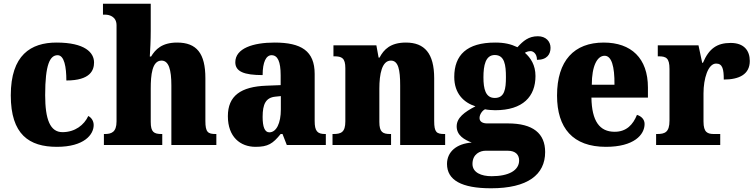

<svg xmlns="http://www.w3.org/2000/svg" viewBox="-20 -780 4068 1033"><path d="M286 10C433 10 484 -56 484 -107C484 -127 474 -146 455 -156C433 -108 384 -69 316 -69C250 -69 223 -137 223 -268C223 -434 249 -483 290 -483C326 -483 337 -419 337 -347C467 -347 486 -403 486 -444C486 -497 437 -551 284 -551C146 -551 38 -484 38 -267C38 -56 137 10 286 10Z M539 0H853V-59H850C808 -59 791 -69 791 -124V-303C791 -376 798 -454 849 -454C888 -454 902 -405 902 -320V0H1144V-59H1141C1099 -59 1085 -68 1085 -129V-359C1085 -493 1038 -551 933 -551C851 -551 816 -514 793 -476H786C788 -508 791 -561 791 -614V-760H534V-701H548C563 -701 607 -694 607 -644V-127C607 -68 579 -59 543 -59H539Z M1355 10C1422 10 1448 -7 1490 -59H1500L1523 0H1733V-59H1729C1687 -59 1673 -75 1673 -129V-382C1673 -506 1601 -551 1457 -551C1342 -551 1246 -520 1246 -445C1246 -395 1293 -376 1393 -376C1393 -447 1412 -483 1441 -483C1474 -483 1490 -449 1490 -375V-322L1414 -319C1275 -314 1206 -264 1206 -155C1206 -43 1273 10 1355 10ZM1429 -68C1404 -68 1393 -98 1393 -151C1393 -220 1410 -255 1462 -260L1491 -263V-191C1491 -117 1467 -68 1429 -68Z M1769 0H2084V-59H2080C2039 -59 2021 -69 2021 -124V-303C2021 -382 2035 -454 2083 -454C2123 -454 2133 -405 2133 -320V0H2375V-59H2371C2329 -59 2316 -68 2316 -129V-359C2316 -493 2264 -551 2164 -551C2081 -551 2045 -514 2022 -470H2017L2005 -536H1774V-477H1778C1819 -477 1838 -468 1838 -413V-127C1838 -68 1815 -59 1773 -59H1769Z M2622 233C2819 233 2913 160 2913 38C2913 -62 2848 -116 2713 -116H2601C2579 -116 2560 -124 2560 -145C2560 -166 2577 -187 2590 -192C2600 -189 2631 -187 2644 -187C2794 -187 2861 -261 2861 -371C2861 -430 2835 -469 2804 -496C2811 -500 2821 -505 2835 -505C2847 -505 2869 -493 2869 -458C2924 -458 2942 -489 2942 -523C2942 -557 2917 -585 2874 -585C2824 -585 2795 -560 2764 -526C2728 -543 2694 -551 2644 -551C2492 -551 2424 -484 2424 -366C2424 -277 2475 -228 2538 -208C2478 -177 2437 -146 2437 -100C2437 -51 2479 -28 2518 -13C2436 -7 2385 37 2385 102C2385 189 2463 233 2622 233ZM2642 -253C2592 -253 2581 -302 2581 -364C2581 -428 2592 -484 2642 -484C2695 -484 2702 -430 2702 -365C2702 -301 2695 -253 2642 -253ZM2625 168C2570 168 2522 149 2522 102C2522 48 2564 31 2592 31H2712C2755 31 2773 54 2773 83C2773 137 2717 168 2625 168Z M3240 10C3391 10 3448 -55 3448 -113C3448 -138 3430 -155 3407 -162C3386 -110 3351 -71 3287 -71C3206 -71 3164 -128 3162 -255H3466V-309C3466 -467 3376 -551 3228 -551C3069 -551 2977 -454 2977 -266C2977 -91 3062 10 3240 10ZM3286 -324H3164C3164 -425 3193 -480 3233 -480C3270 -480 3287 -424 3286 -324Z M3510 0H3855V-59H3822C3787 -59 3765 -67 3765 -126V-278C3765 -356 3789 -438 3833 -438C3868 -438 3874 -407 3874 -352C3957 -352 4014 -380 4014 -452C4014 -507 3984 -549 3911 -549C3837 -549 3794 -518 3762 -442H3758L3738 -536H3519V-477H3523C3564 -477 3582 -468 3582 -409V-131C3582 -68 3557 -59 3515 -59H3510Z"/></svg>

Font: Noto Serif Georgian SemiCondensed Black
Style: Regular
Weight: 900
Width: 4
Designer: Monotype Design Team, Akaki Razmadze
Foundry: Google LLC
Version: Version 2.003